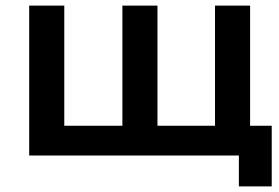

<svg xmlns="http://www.w3.org/2000/svg" viewBox="-20 -554 995 684"><path d="M84 0V-534H209V-106H416V-534H541V-106H746V-534H871V0ZM831 110V0H742V-106H948V110Z"/></svg>

Font: Montserrat SemiBold
Style: Regular
Weight: 600
Designer: Julieta Ulanovsky
Foundry: Julieta Ulanovsky
Version: Version 9.000; ttfautohint (v1.8.4.7-5d5b)